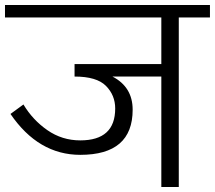

<svg xmlns="http://www.w3.org/2000/svg" viewBox="-30 -750 862 770"><path d="M292 -187Q219 -187 160 -228Q101 -269 64 -331L12 -293Q124 -129 292 -129Q502 -129 502 -310Q502 -401 421 -443H617V0H687V-680H812V-730H-10V-680H617V-493H269V-443Q358 -443 395 -405.5Q432 -368 432 -315Q432 -187 292 -187Z"/></svg>

Font: Glegoo
Style: Regular
Weight: 400
Version: Version 2.0.1; ttfautohint (v0.9) -r 48 -G 60